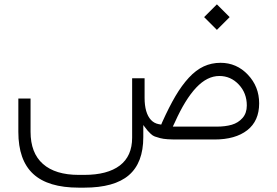

<svg xmlns="http://www.w3.org/2000/svg" viewBox="-20 -635 1263 874"><path d="M909.2 -557.1 967.3 -615.2 1025.4 -557.1 967.3 -499ZM638.2 -189Q638.2 -155.3 645.5 -129.9Q652.8 -104.5 667.2 -89.1Q681.6 -73.7 702.6 -69.8L713.9 -67.9L718.3 -78.6Q750 -148.9 778.8 -197.8Q807.6 -246.6 839.8 -281.5Q872.1 -316.4 907.5 -332.8Q942.9 -349.1 983.9 -349.1Q1057.1 -349.1 1108.4 -294.9Q1159.7 -240.7 1159.7 -164.6Q1159.7 -84.5 1105.5 -42.2Q1051.3 0 956.1 0H790Q762.7 0 743.2 -1.2Q723.6 -2.4 708.7 -6.3Q693.8 -10.3 684.6 -13.7Q675.3 -17.1 666.3 -25.6Q657.2 -34.2 652.3 -40Q647.5 -45.9 637.7 -58.6Q634.3 -63.5 632.3 -65.9V-27.8V-10.7Q632.3 106 566.4 162.6Q500.5 219.2 363.3 219.2H338.4Q198.7 219.2 131.1 156.7Q63.5 94.2 63.5 -34.7V-186.5H119.1V-35.2Q119.1 61.5 175.5 111.3Q231.9 161.1 338.4 161.1H363.3Q469.2 161.1 525.4 118.4Q581.5 75.7 581.5 -8.3V-278.8H638.2ZM1103.5 -154.8Q1103.5 -211.4 1066.9 -250.2Q1030.3 -289.1 978.5 -289.1Q922.9 -289.1 872.8 -235.8Q822.8 -182.6 776.4 -79.1L766.6 -58.6H789.6H965.8Q1005.4 -58.6 1034.9 -67.1Q1064.5 -75.7 1084 -97.9Q1103.5 -120.1 1103.5 -154.8Z"/></svg>

Font: Shabnam Thin FD
Style: Thin-FD
Weight: 100
Foundry: DejaVu fonts team - Redesigned by Saber Rastikerdar - Based on Vazir font
Version: Version 5.0.0